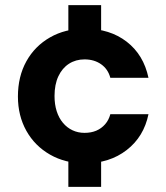

<svg xmlns="http://www.w3.org/2000/svg" viewBox="-20 -626 650 750"><path d="M247 104V-70H375V104ZM247 -432V-606H375V-432ZM311 12Q235 12 175.5 -22Q116 -56 83 -115Q50 -174 50 -249Q50 -327 83 -386.5Q116 -446 175.5 -480Q235 -514 312 -514Q409 -514 475 -463Q541 -412 560 -322H411Q402 -356 375 -375Q348 -394 310 -394Q276 -394 249.5 -377Q223 -360 208 -328Q193 -296 193 -251Q193 -218 201.5 -191.5Q210 -165 226 -146Q242 -127 263.5 -117Q285 -107 310 -107Q336 -107 356 -115.5Q376 -124 390.5 -140.5Q405 -157 411 -180H560Q542 -92 475 -40Q408 12 311 12Z"/></svg>

Font: DM Sans 16pt ExtraBold
Style: Regular
Weight: 800
Version: Version 4.004;gftools[0.9.30]